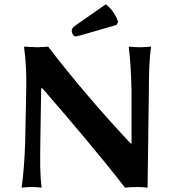

<svg xmlns="http://www.w3.org/2000/svg" viewBox="-20 -863 788 886"><path d="M101 -445 96 -200C93 -122 88 -53 80 0L81 3C81 3 104 0 126 0C150 0 170 3 170 3L172 0C164 -57 165 -122 166 -200L170 -455H176C307 -304 442 -145 557 3C574 1 597 0 613 0C629 0 645 1 661 3L667 -445C667 -520 669 -592 677 -645L675 -648C675 -648 648 -645 626 -645C602 -645 576 -648 576 -648L574 -645C582 -588 585 -520 587 -445V-200H584C459 -332 314 -501 202 -648C202 -648 171 -645 153 -645C130 -645 93 -648 93 -648L91 -645C99 -588 103 -520 101 -445ZM468 -843 326 -744C313 -735 311 -727 311 -720C311 -711 319 -695 327 -695C335 -695 344 -698 366 -704L518 -748L525 -762C516 -791 495 -824 468 -843Z"/></svg>

Font: Libertinus Sans
Style: Bold
Weight: 700
Designer: Philipp H. Poll, Khaled Hosny
Foundry: Caleb Maclennan
Version: Version 7.050;RELEASE